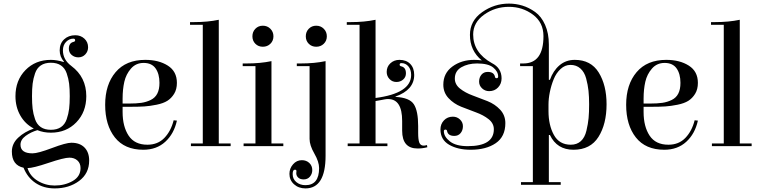

<svg xmlns="http://www.w3.org/2000/svg" viewBox="-20 -813 4231 1068"><path d="M388 -598Q365 -598 347.5 -580Q330 -562 330 -533Q330 -481 377 -446Q460 -384 460 -278Q460 -190 404.5 -132.5Q349 -75 263 -75Q222 -75 188 -89Q151 -78 122.5 -57Q94 -36 94 -8Q94 40 161 40Q191 40 269 10.5Q347 -19 377 -19Q424 -19 450 7.5Q476 34 476 80Q476 152 420 193.5Q364 235 284 235Q223 235 178 205Q133 175 111 120Q46 106 46 30Q46 -14 81 -47Q116 -80 168 -98Q120 -123 93 -170.5Q66 -218 66 -278Q66 -366 121.5 -423Q177 -480 263 -480Q296 -480 334 -468L336 -470Q312 -497 312 -533Q312 -571 336.5 -594Q361 -617 399 -617Q429 -617 449.5 -598Q470 -579 470 -550Q470 -527 454.5 -510.5Q439 -494 416 -494Q394 -494 378.5 -507.5Q363 -521 363 -542Q363 -574 389 -580Q398 -582 398 -589Q398 -598 388 -598ZM364.5 -208Q368 -237 368 -278Q368 -319 364.5 -347.5Q361 -376 351 -405Q341 -434 319 -449Q297 -464 263 -464Q229 -464 207 -449Q185 -434 175 -405Q165 -376 161.5 -347.5Q158 -319 158 -278Q158 -237 161.5 -208Q165 -179 175 -150Q185 -121 207 -106Q229 -91 263 -91Q297 -91 319 -106Q341 -121 351 -150Q361 -179 364.5 -208ZM134 122H133Q147 167 190 193Q233 219 284 219Q340 219 384 194Q428 169 428 122Q428 95 410.5 79.5Q393 64 366 64Q336 64 250 93Q164 122 134 122Z M788 -480Q863 -480 913.5 -448Q964 -416 964 -352Q964 -316 948.5 -291Q933 -266 910.5 -252Q888 -238 851 -230.5Q814 -223 783.5 -221Q753 -219 709 -219H662V-190Q662 -109 695.5 -58.5Q729 -8 800 -8Q858 -8 894.5 -46Q931 -84 946 -144L964 -142Q948 -69 899.5 -24.5Q851 20 777 20Q673 20 619 -48.5Q565 -117 565 -230Q565 -343 623 -411.5Q681 -480 788 -480ZM662 -237H697Q738 -237 766 -241Q794 -245 818.5 -257Q843 -269 855 -292.5Q867 -316 867 -352Q867 -402 845.5 -432.5Q824 -463 779 -463Q736 -463 708.5 -431.5Q681 -400 671.5 -358Q662 -316 662 -265Z M1197 -703V-15H1263V0H1042V-15H1108V-675H1037V-690H1058Q1136 -690 1197 -703Z M1490 -473V-15H1556V0H1335V-15H1401V-445H1330V-460H1351Q1429 -460 1490 -473ZM1400.5 -569.5Q1384 -586 1384 -611Q1384 -636 1400.5 -653Q1417 -670 1442 -670Q1467 -670 1484 -653Q1501 -636 1501 -611Q1501 -586 1484 -569.5Q1467 -553 1442 -553Q1417 -553 1400.5 -569.5Z M1697.5 -569.5Q1681 -586 1681 -611Q1681 -636 1697.5 -653Q1714 -670 1739 -670Q1764 -670 1781 -653Q1798 -636 1798 -611Q1798 -586 1781 -569.5Q1764 -553 1739 -553Q1714 -553 1697.5 -569.5ZM1791 -473V53Q1791 235 1679 235Q1641 235 1615.5 212Q1590 189 1590 154Q1590 124 1610 101Q1630 78 1659 78Q1684 78 1700.5 93.5Q1717 109 1717 133Q1717 154 1704 169.5Q1691 185 1669 185Q1650 185 1639 175Q1628 165 1628 150Q1628 149 1628.5 145Q1629 141 1629 139Q1629 131 1621 131Q1613 131 1610 140Q1608 145 1608 156Q1608 183 1628.5 200Q1649 217 1679 217Q1755 217 1755 122Q1755 87 1728.5 41Q1702 -5 1702 -40V-445H1631V-460H1652Q1730 -460 1791 -473Z M2180 -276V-274Q2258 -270 2282 -233Q2306 -196 2306 -112V-74Q2306 -36 2312.5 -19.5Q2319 -3 2337 -3Q2344 -3 2355 -6L2357 6Q2331 13 2303 13Q2217 13 2217 -86V-140Q2217 -262 2139 -262H2133Q2130 -262 2121.5 -260.5Q2113 -259 2097.5 -256Q2082 -253 2069 -251V-15H2135V0H1914V-15H1980V-675H1909V-690H1930Q2008 -690 2069 -703V-268Q2267 -294 2267 -396Q2267 -426 2251.5 -444Q2236 -462 2213 -462Q2203 -462 2203 -453Q2203 -446 2212 -444Q2238 -438 2238 -405Q2238 -384 2222.5 -370.5Q2207 -357 2185 -357Q2162 -357 2146.5 -373.5Q2131 -390 2131 -413Q2131 -442 2151.5 -461Q2172 -480 2202 -480Q2240 -480 2262 -457.5Q2284 -435 2284 -396Q2284 -313 2180 -276Z M2618 -480Q2639 -480 2660 -477Q2594 -531 2594 -619Q2594 -697 2661.5 -745Q2729 -793 2811 -793Q2849 -793 2885.5 -782Q2922 -771 2956.5 -746.5Q2991 -722 3012 -675Q3033 -628 3033 -565V-369H3039Q3057 -420 3092.5 -450Q3128 -480 3177 -480Q3267 -480 3310.5 -409.5Q3354 -339 3354 -233Q3354 -123 3309 -51.5Q3264 20 3170 20Q3078 20 3039 -62H3033V200H3099V215H2878V200H2944V-445H2873V-460H2891Q3003 -460 3003 -612Q3003 -688 2944.5 -731.5Q2886 -775 2811 -775Q2734 -775 2673 -731.5Q2612 -688 2612 -621Q2612 -520 2716 -462Q2770 -435 2770 -377Q2770 -347 2750.5 -326.5Q2731 -306 2701 -306Q2678 -306 2661.5 -321.5Q2645 -337 2645 -359Q2645 -382 2658 -397.5Q2671 -413 2693 -413Q2727 -413 2733 -387Q2734 -378 2742 -378Q2751 -378 2751 -387Q2751 -415 2723.5 -437.5Q2696 -460 2634 -460Q2583 -460 2546.5 -439Q2510 -418 2510 -376Q2510 -343 2539 -320Q2568 -297 2609 -282Q2650 -267 2691.5 -250.5Q2733 -234 2762 -203Q2791 -172 2791 -128Q2791 -53 2737.5 -16.5Q2684 20 2598 20Q2526 20 2478 -8Q2430 -36 2430 -93Q2430 -123 2449.5 -143.5Q2469 -164 2499 -164Q2522 -164 2538.5 -148.5Q2555 -133 2555 -111Q2555 -88 2542 -72.5Q2529 -57 2507 -57Q2473 -57 2467 -83Q2466 -92 2458 -92Q2449 -92 2449 -83Q2449 -53 2482.5 -26.5Q2516 0 2582 0Q2727 0 2727 -94Q2727 -127 2698 -150Q2669 -173 2627.5 -188Q2586 -203 2545 -219.5Q2504 -236 2475 -267Q2446 -298 2446 -342Q2446 -406 2496.5 -443Q2547 -480 2618 -480ZM3031 -231V-195Q3031 -117 3061 -62.5Q3091 -8 3155 -8Q3189 -8 3211 -28Q3233 -48 3242 -86Q3251 -124 3254 -156Q3257 -188 3257 -233Q3257 -275 3253.5 -308Q3250 -341 3240.5 -376.5Q3231 -412 3208.5 -432Q3186 -452 3153 -452Q3123 -452 3098.5 -429.5Q3074 -407 3060 -372.5Q3046 -338 3038.5 -301Q3031 -264 3031 -231Z M3686 -480Q3761 -480 3811.5 -448Q3862 -416 3862 -352Q3862 -316 3846.5 -291Q3831 -266 3808.5 -252Q3786 -238 3749 -230.5Q3712 -223 3681.5 -221Q3651 -219 3607 -219H3560V-190Q3560 -109 3593.5 -58.5Q3627 -8 3698 -8Q3756 -8 3792.5 -46Q3829 -84 3844 -144L3862 -142Q3846 -69 3797.5 -24.5Q3749 20 3675 20Q3571 20 3517 -48.5Q3463 -117 3463 -230Q3463 -343 3521 -411.5Q3579 -480 3686 -480ZM3560 -237H3595Q3636 -237 3664 -241Q3692 -245 3716.5 -257Q3741 -269 3753 -292.5Q3765 -316 3765 -352Q3765 -402 3743.5 -432.5Q3722 -463 3677 -463Q3634 -463 3606.5 -431.5Q3579 -400 3569.5 -358Q3560 -316 3560 -265Z M4095 -703V-15H4161V0H3940V-15H4006V-675H3935V-690H3956Q4034 -690 4095 -703Z"/></svg>

Font: Elsie Swash Caps
Style: Regular
Weight: 400
Designer: Alejandro Inler
Foundry: Alejandro Inler
Version: 1.001